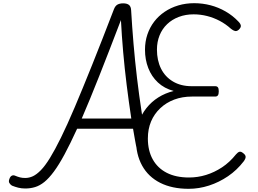

<svg xmlns="http://www.w3.org/2000/svg" viewBox="-20 -1166 1618 1205"><path d="M139 17Q115 17 95 12Q75 7 55 -1Q44 -8 38.5 -18Q33 -28 39 -43Q44 -58 53.5 -63Q63 -68 73 -64Q92 -56 106.5 -52.5Q121 -49 138 -49Q163 -49 186.5 -60Q210 -71 236.5 -98Q263 -125 293.5 -174.5Q324 -224 362.5 -302Q401 -380 449 -493Q497 -606 558 -758Q619 -910 695 -1108Q703 -1129 717 -1137Q731 -1145 753 -1145Q777 -1145 789.5 -1135Q802 -1125 803 -1101Q809 -998 818 -891.5Q827 -785 840 -675.5Q853 -566 870 -455.5Q887 -345 908 -235Q911 -217 905 -208Q899 -199 881 -194Q864 -191 854 -196.5Q844 -202 841 -219Q833 -254 827 -289Q821 -324 815 -358H464Q421 -264 385.5 -198Q350 -132 318.5 -89.5Q287 -47 258.5 -24Q230 -1 200.5 8Q171 17 139 17ZM493 -422H804Q788 -528 775 -632.5Q762 -737 753 -839.5Q744 -942 739 -1040Q663 -841 602.5 -688Q542 -535 493 -422ZM1164 19Q1060 19 985.5 -18.5Q911 -56 872 -126.5Q833 -197 833 -294Q833 -349 850 -398Q867 -447 898.5 -487Q930 -527 973.5 -554.5Q1017 -582 1070 -595Q1011 -611 971 -648.5Q931 -686 910.5 -739Q890 -792 890 -854Q890 -905 905 -949.5Q920 -994 947.5 -1030Q975 -1066 1013.5 -1092Q1052 -1118 1099 -1132Q1146 -1146 1199 -1146Q1251 -1146 1301 -1133Q1351 -1120 1396 -1094Q1441 -1068 1476 -1031Q1490 -1017 1491.5 -1005Q1493 -993 1478 -979Q1466 -969 1455 -971.5Q1444 -974 1430 -985Q1397 -1015 1359 -1035Q1321 -1055 1279.5 -1065.5Q1238 -1076 1195 -1076Q1145 -1076 1102.5 -1060Q1060 -1044 1029 -1014.5Q998 -985 981.5 -944Q965 -903 965 -855Q965 -787 990.5 -735.5Q1016 -684 1065.5 -654.5Q1115 -625 1183 -625H1331Q1342 -625 1347.5 -618Q1353 -611 1353 -593Q1353 -575 1347.5 -567.5Q1342 -560 1331 -560H1185Q1124 -560 1073.5 -541Q1023 -522 985.5 -486.5Q948 -451 928 -403.5Q908 -356 908 -297Q908 -221 938.5 -166Q969 -111 1026.5 -81.5Q1084 -52 1166 -52Q1221 -52 1273 -68Q1325 -84 1373 -115.5Q1421 -147 1461 -197Q1473 -211 1483 -213.5Q1493 -216 1506 -205Q1520 -195 1521.5 -183.5Q1523 -172 1510 -154Q1467 -98 1411 -60Q1355 -22 1292 -1.5Q1229 19 1164 19Z"/></svg>

Font: Playwrite BR Light
Style: Regular
Weight: 300
Version: Version 1.003